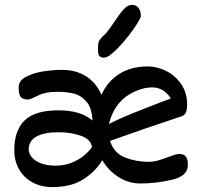

<svg xmlns="http://www.w3.org/2000/svg" viewBox="-20 -758 844 788"><path d="M751 -80.6Q751 -35.2 684.8 -20Q618.7 -4.9 555.7 -4.9Q508.8 -4.9 467.3 -30.8Q425.8 -56.6 399.9 -100.6Q371.6 -53.7 321.8 -22Q272 9.8 195.3 9.8Q147.5 9.8 111.8 -10.3Q76.2 -30.3 57.4 -64.7Q38.6 -99.1 38.6 -141.1Q38.6 -222.2 81.1 -263.7Q123.5 -305.2 219.7 -305.2Q312 -305.2 359.4 -263.2Q357.4 -314.9 335 -340.8Q312.5 -366.7 282.7 -374Q252.9 -381.3 215.3 -381.3Q191.9 -381.3 172.1 -377.7Q152.3 -374 140.1 -367.7L126 -361.3Q122.6 -359.9 112.1 -354.7Q101.6 -349.6 95.2 -349.6Q73.2 -349.6 64.9 -360.1Q56.6 -370.6 56.6 -399.4Q56.6 -427.2 87.2 -443.1Q117.7 -459 158.2 -465.1Q198.7 -471.2 234.9 -471.2Q291 -471.2 332.8 -445.1Q374.5 -418.9 396.5 -369.1Q422.4 -425.3 470.5 -455.3Q518.6 -485.4 586.9 -485.4Q624.5 -485.4 662.1 -466.6Q699.7 -447.8 723.9 -412.4Q748 -377 748 -330.1Q748 -304.7 741.5 -293.5Q734.9 -282.2 718.3 -278.3Q714.8 -276.9 697.8 -271.5Q595.7 -238.3 431.6 -179.7Q447.8 -129.4 493.4 -111.6Q539.1 -93.8 590.3 -93.8Q608.4 -93.8 626.2 -98.6Q644 -103.5 669.9 -113.3Q687 -119.6 697.3 -122.8Q707.5 -126 715.3 -126Q734.4 -126 742.7 -115.5Q751 -105 751 -80.6ZM427.2 -249.5Q469.2 -270.5 515.9 -289.6Q562.5 -308.6 640.1 -338.4Q655.3 -343.8 680.7 -353.5Q671.4 -372.1 651.1 -385.7Q630.9 -399.4 603.5 -399.4Q592.8 -399.4 575.2 -396.5Q456.1 -367.7 427.2 -249.5ZM357.4 -154.8Q353 -186.5 311.8 -200.9Q270.5 -215.3 219.7 -215.3Q162.6 -215.3 130.6 -198.2Q98.6 -181.2 97.7 -145Q97.7 -127.9 110.6 -112.5Q123.5 -97.2 148.4 -87.6Q173.3 -78.1 208.5 -78.1Q243.2 -78.1 272.9 -89.8Q302.7 -101.6 324.2 -119.1Q345.7 -136.7 357.4 -154.8ZM382.3 -567.4Q382.3 -584 389.2 -594.2Q396 -604.5 410.2 -616.7Q418 -624.5 428 -638.2Q438 -651.9 447.3 -665.5Q470.7 -701.2 487.5 -719.7Q504.4 -738.3 522.5 -738.3Q537.6 -738.3 547.9 -726.1Q558.1 -713.9 558.1 -692.9Q558.1 -681.6 527.6 -638.2Q497.1 -594.7 461.4 -558.1Q425.8 -521.5 406.7 -521.5Q392.1 -521.5 387.2 -529.1Q382.3 -536.6 382.3 -553.2Z"/></svg>

Font: Dekko
Style: Regular
Weight: 400
Designer: Multiple
Foundry: Sorkin Type
Version: Version 2.001